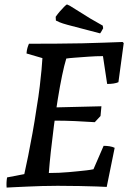

<svg xmlns="http://www.w3.org/2000/svg" viewBox="-20 -841 587 869"><path d="M10 8Q9 -3 9.5 -14.5Q10 -26 12 -38L90 -53Q98 -88 107.5 -135.5Q117 -183 127 -238Q137 -293 145 -348Q155 -407 160 -450.5Q165 -494 168 -525.5Q171 -557 172 -578L100 -599Q101 -613 104 -623.5Q107 -634 111 -643Q177 -643 237.5 -643.5Q298 -644 352.5 -645Q407 -646 453 -648Q499 -650 535 -651L540 -646L516 -469Q507 -465 494 -463Q481 -461 465 -461L446 -587Q415 -587 380.5 -584.5Q346 -582 319 -580Q292 -578 280 -576Q271 -547 261 -499Q251 -451 241.5 -392Q232 -333 224 -271.5Q216 -210 210 -154.5Q204 -99 201 -58Q224 -58 247 -59Q270 -60 292 -62Q314 -64 334 -66Q354 -68 371.5 -70Q389 -72 403 -75L449 -181Q462 -181 475.5 -179Q489 -177 499 -172L463 5Q450 4 418 3Q386 2 341 1Q296 0 241 0Q205 0 170 1Q135 2 104 3.5Q73 5 48.5 6Q24 7 10 8ZM409 -288Q364 -291 319 -293Q274 -295 224 -295L234 -355L439 -360L435 -316ZM433 -690Q384 -703 347 -712.5Q310 -722 286 -728.5Q262 -735 249 -740.5Q236 -746 233 -748L232 -765Q241 -778 251 -789.5Q261 -801 270 -810Q279 -819 283 -821L296 -815L389 -757L445 -725L447 -713Q444 -709 441 -702.5Q438 -696 433 -690Z"/></svg>

Font: Labrada Medium
Style: Italic
Weight: 500
Italic angle: -7°
Designer: Mercedes Jáuregui
Foundry: Omnibus-Type Team
Version: Version 1.000